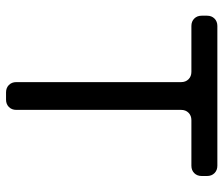

<svg xmlns="http://www.w3.org/2000/svg" viewBox="-72 -668 740 636"><g transform="rotate(90 298.0 -350.0)"><path d="M252 -34V-580Q252 -595 242.5 -604.5Q233 -614 218 -614H66Q51 -614 41.5 -623.5Q32 -633 32 -648V-666Q32 -681 41.5 -690.5Q51 -700 66 -700H529Q544 -700 553.5 -690.5Q563 -681 563 -666V-648Q563 -633 553.5 -623.5Q544 -614 529 -614H378Q363 -614 353.5 -604.5Q344 -595 344 -580V-34Q344 -19 334.5 -9.5Q325 0 310 0H286Q271 0 261.5 -9.5Q252 -19 252 -34Z"/></g></svg>

Font: Higure Gothic Medium
Style: Regular
Weight: 500
Designer: Yoshimichi Ohira
Foundry: Positype
Version: Version 1.000